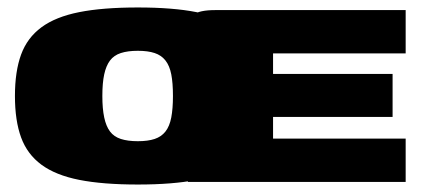

<svg xmlns="http://www.w3.org/2000/svg" viewBox="-20 -487 1147 514"><path d="M349 7Q255 7 192 -5.5Q129 -18 91 -46Q53 -74 36.5 -119Q20 -164 20 -230Q20 -296 36.5 -341Q53 -386 91 -414Q129 -442 192 -454.5Q255 -467 349 -467Q443 -467 506 -454.5Q569 -442 606.5 -414Q644 -386 660.5 -341Q677 -296 677 -230Q677 -164 660.5 -119Q644 -74 606.5 -46Q569 -18 506 -5.5Q443 7 349 7ZM349 -109Q376 -109 394 -115Q412 -121 423 -135Q434 -149 438.5 -172.5Q443 -196 443 -230Q443 -265 438.5 -288Q434 -311 423 -325Q412 -339 394 -345Q376 -351 349 -351Q322 -351 303.5 -345Q285 -339 274.5 -325Q264 -311 259 -288Q254 -265 254 -230Q254 -196 259 -172.5Q264 -149 274.5 -135Q285 -121 303.5 -115Q322 -109 349 -109ZM483 0V-393Q483 -435 498 -447.5Q513 -460 557 -460H1066V-344H711V-289H1031V-174H711V-116H1066V0Z"/></svg>

Font: Genos Thin Black
Style: Regular
Weight: 900
Version: Version 1.010